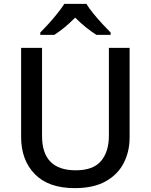

<svg xmlns="http://www.w3.org/2000/svg" viewBox="-20 -961 778 991"><path d="M649 -252Q649 -178 618 -118.5Q587 -59 524.5 -24.5Q462 10 366 10Q230 10 159.5 -62.5Q89 -135 89 -254V-714H197V-259Q197 -82 371 -82Q461 -82 501.5 -130Q542 -178 542 -260V-714H649ZM426 -941Q439 -919 461.5 -891.5Q484 -864 508.5 -837.5Q533 -811 551 -793V-781H478Q452 -797 423.5 -820Q395 -843 368 -870Q314 -815 260 -781H188V-793Q207 -812 230.5 -838Q254 -864 276 -891.5Q298 -919 312 -941Z"/></svg>

Font: Noto Sans Ol Chiki Medium
Style: Regular
Weight: 500
Designer: Monotype Design Team, Lewis McGuffie
Foundry: Monotype Imaging Inc.
Version: Version 2.003; ttfautohint (v1.8.4.7-5d5b)